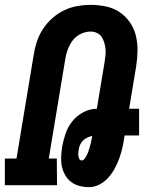

<svg xmlns="http://www.w3.org/2000/svg" viewBox="-21 -763 641 791"><path d="M346 8Q326 8 306.5 3Q287 -2 272 -13.5Q257 -25 247.5 -41.5Q238 -58 234 -77.5Q230 -97 231 -117.5Q232 -138 235 -158Q240 -186 249.5 -213.5Q259 -241 277.5 -264Q296 -287 323 -301Q350 -315 378 -315L410 -508Q412 -522 413.5 -535.5Q415 -549 413.5 -562.5Q412 -576 408 -589Q404 -602 397 -612Q390 -622 378 -627.5Q366 -633 352 -633Q332 -633 312 -623.5Q292 -614 279 -597Q266 -580 258.5 -560Q251 -540 248 -520L180 -110H213L214 0H-1V-110H47L118 -538Q122 -565 131 -592Q140 -619 156 -643.5Q172 -668 194.5 -688Q217 -708 243 -720.5Q269 -733 297 -738Q325 -743 352 -743Q384 -743 415 -736.5Q446 -730 471 -713.5Q496 -697 513.5 -672Q531 -647 538.5 -617Q546 -587 545.5 -554.5Q545 -522 540 -490L511 -315H552V-205H493L491 -197Q488 -175 483 -153.5Q478 -132 470.5 -111Q463 -90 452 -69.5Q441 -49 425.5 -31.5Q410 -14 389 -3Q368 8 346 8ZM315 -102Q322 -102 327 -108.5Q332 -115 335.5 -121.5Q339 -128 341.5 -134.5Q344 -141 346 -148Q348 -155 350 -162Q352 -169 353.5 -175.5Q355 -182 356.5 -189Q358 -196 359 -203Q349 -201 338.5 -196Q328 -191 320.5 -183.5Q313 -176 308.5 -165.5Q304 -155 303 -145Q302 -139 301.5 -132.5Q301 -126 302 -120Q303 -114 306 -108Q309 -102 315 -102Z"/></svg>

Font: Iosevka HT Extrabold Extended
Style: Italic
Weight: 800
Width: 7
Italic angle: -9°
Monospace: yes
Designer: Belleve Invis
Foundry: Belleve Invis
Version: Version 32.3.0; ttfautohint (v1.8.4)